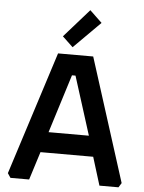

<svg xmlns="http://www.w3.org/2000/svg" viewBox="-61 -985 776 1034"><g transform="rotate(5 326.5 -468.5)"><path d="M19 -24 232 -690H422L634 -24L619 0H516L469 -152H184L136 0H35ZM218 -263H436L336 -579H317ZM250 -784 385 -937 451 -874 307 -730Z"/></g></svg>

Font: Oxanium ExtraLight SemiBold
Style: Regular
Weight: 600
Version: Version 2.000